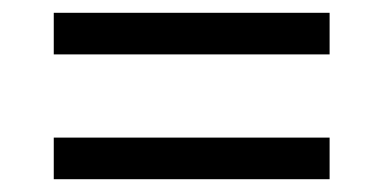

<svg xmlns="http://www.w3.org/2000/svg" viewBox="-20 -507 599 300"><path d="M64 -422V-487H495V-422ZM64 -227V-292H495V-227Z"/></svg>

Font: Noto Serif Thai SemiBold
Style: Regular
Weight: 600
Designer: Monotype Design Team
Foundry: Monotype Imaging Inc.
Version: Version 2.001; ttfautohint (v1.8.4.7-5d5b)